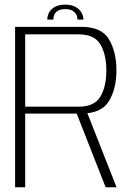

<svg xmlns="http://www.w3.org/2000/svg" viewBox="-20 -788 567 808"><path d="M43.5 0H86V-310H320.5Q407 -310 438.5 -362.5Q470 -415 470 -492Q470 -569 439 -622Q408 -675 322 -675H43.5ZM424.5 0H470.5L341.5 -327.5L298 -322ZM86 -339V-643.5H310.5Q377.5 -643.5 402.5 -601Q427.5 -558.5 427.5 -491.5Q427.5 -424 402.5 -381.5Q377.5 -339 310.5 -339ZM255.5 -768.5Q229.5 -768.5 212.5 -759.8Q195.5 -751 187.2 -736.5Q179 -722 179 -705.5H204.5Q204.5 -716.5 209 -726.8Q213.5 -737 224.5 -743.2Q235.5 -749.5 255.5 -749.5Q273.5 -749.5 284.5 -743.2Q295.5 -737 300.8 -727Q306 -717 306 -705.5H331Q331 -722 322 -736.5Q313 -751 296 -759.8Q279 -768.5 255.5 -768.5Z"/></svg>

Font: Anybody UltraCondensed Thin ExtraLight
Style: Regular
Weight: 250
Version: Version 1.111